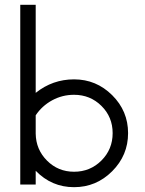

<svg xmlns="http://www.w3.org/2000/svg" viewBox="-20 -765 601 796"><path d="M64 -745H128V-380Q198 -436 287 -436Q379 -436 445 -370.5Q511 -305 511 -213Q511 -121 445 -55Q379 11 287 11Q194 11 128 -57V0H64ZM287 -372Q238 -372 196 -349Q154 -326 128 -287V-211Q129 -145 175 -99Q221 -53 287 -53Q354 -53 400.5 -99.5Q447 -146 447 -213Q447 -280 400.5 -326Q354 -372 287 -372Z"/></svg>

Font: Timtura
Style: Regular
Weight: 400
Version: Version 1.0